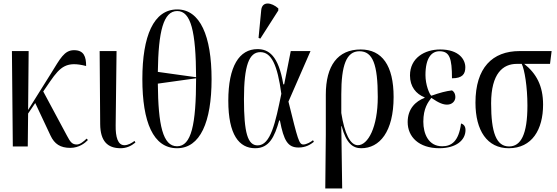

<svg xmlns="http://www.w3.org/2000/svg" viewBox="-20 -823 3132 1079"><path d="M52 0H136L138 -185L178 -244L264 -61C286 -14 319 8 375 8C424 8 458 -19 474 -36L467 -44C450 -28 430 -11 412 -11C385 -11 375 -25 356 -61L223 -309L262 -366C320 -450 356 -480 464 -452C464 -504 452 -541 396 -541C341 -541 318 -493 267 -411L138 -205L141 -536H47Z M658 10C691 10 718 -3 741 -22L736 -31C720 -19 700 -7 679 -7C642 -7 629 -53 630 -119L635 -536H540L543 -125C544 -30 584 10 658 10Z M975 10C1105 10 1169 -137 1169 -378C1169 -620 1105 -770 976 -770C843 -770 780 -620 780 -379C780 -137 841 10 975 10ZM1082 -389 867 -419C870 -646 898 -761 976 -761C1053 -761 1081 -646 1082 -389ZM975 -1C895 -1 869 -120 867 -353L1082 -383C1082 -121 1055 -1 975 -1Z M1443 -606 1544 -764V-776C1506 -810 1453 -818 1448 -766L1433 -610ZM1414 10C1493 10 1523 -54 1549 -146H1553C1575 -31 1598 6 1658 6C1699 6 1725 -11 1744 -26L1739 -35C1727 -25 1702 -11 1685 -11C1660 -11 1654 -38 1601 -252L1725 -536H1614L1577 -349H1572C1545 -512 1489 -547 1427 -547C1325 -547 1263 -451 1263 -257C1263 -65 1324 10 1414 10ZM1428 -6C1372 -6 1351 -76 1351 -266C1351 -456 1380 -530 1443 -530C1505 -530 1539 -459 1561 -296C1528 -134 1501 -6 1428 -6Z M1808 236H1903L1898 -114H1900C1926 -16 1964 10 2010 10C2113 10 2192 -82 2192 -278C2192 -455 2127 -545 2007 -545C1878 -545 1811 -454 1811 -291V-66ZM1991 -7C1948 -7 1916 -73 1898 -188V-293C1898 -455 1926 -535 2000 -535C2075 -535 2103 -461 2103 -278C2103 -108 2048 -7 1991 -7Z M2449 10C2543 10 2596 -35 2596 -92C2596 -111 2588 -124 2571 -129C2558 -28 2517 -1 2465 -1C2388 -1 2359 -71 2359 -139C2359 -215 2386 -249 2404 -273C2449 -242 2472 -235 2493 -235C2520 -235 2539 -254 2539 -277C2539 -299 2528 -311 2520 -315C2486 -311 2452 -302 2404 -285C2393 -293 2371 -347 2371 -401C2371 -499 2406 -535 2450 -535C2507 -535 2520 -495 2520 -383C2579 -383 2595 -407 2595 -445C2595 -488 2560 -545 2454 -545C2366 -545 2284 -497 2284 -399C2284 -336 2318 -295 2366 -276V-273C2316 -254 2271 -212 2271 -137C2271 -54 2334 10 2449 10Z M2839 10C2970 10 3032 -95 3032 -235C3032 -341 2994 -410 2926 -464H3071L3080 -536H2900C2747 -536 2652 -442 2652 -246C2652 -89 2718 10 2839 10ZM2841 0C2769 0 2740 -78 2740 -242C2740 -411 2807 -464 2884 -464H2912C2928 -432 2944 -335 2944 -230C2944 -67 2907 0 2841 0Z"/></svg>

Font: Noto Serif Display ExtraCondensed
Style: Regular
Weight: 400
Width: 2
Designer: Monotype Design Team
Foundry: Monotype Imaging Inc.
Version: Version 2.009